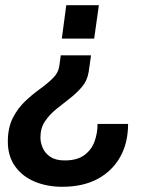

<svg xmlns="http://www.w3.org/2000/svg" viewBox="-20 -531 570 736"><path d="M329 -319 320 -256Q315 -223 295 -199Q275 -175 248.5 -154.5Q222 -134 196 -113Q170 -92 152.5 -66Q135 -40 135 -4Q135 16 144 36.5Q153 57 173.5 70.5Q194 84 228 84Q276 84 303.5 63.5Q331 43 342.5 11Q354 -21 354 -56H471Q471 17 440.5 71Q410 125 354 155Q298 185 219 185Q160 185 112.5 165Q65 145 37.5 106Q10 67 10 12Q10 -41 29 -78.5Q48 -116 76 -142.5Q104 -169 132.5 -189.5Q161 -210 182 -230.5Q203 -251 207 -276L213 -319ZM359 -511 341 -383H217L234 -511Z"/></svg>

Font: Chivo Medium
Style: Italic
Weight: 500
Italic angle: -8.05°
Designer: Hector Gatti
Foundry: Omnibus-Type
Version: Version 2.002